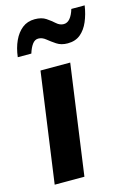

<svg xmlns="http://www.w3.org/2000/svg" viewBox="-114 -801 596 861"><g transform="rotate(-15 184.0 -371.0)"><path d="M30 0 101 -511H239L168 0ZM18 -595Q23 -637 38 -669.5Q53 -702 77 -721Q101 -740 135 -740Q167 -740 187 -726.5Q207 -713 222.5 -699Q238 -685 256 -685Q273 -685 285.5 -700Q298 -715 306 -742H368Q362 -702 348 -669Q334 -636 310.5 -616.5Q287 -597 251 -597Q221 -597 200 -611Q179 -625 162.5 -638.5Q146 -652 128 -652Q112 -652 100.5 -636.5Q89 -621 81 -595Z"/></g></svg>

Font: Chivo Medium SemiBold
Style: Italic
Weight: 600
Italic angle: -8.05°
Version: Version 2.002